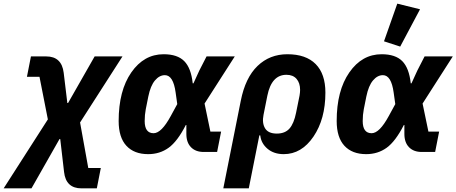

<svg xmlns="http://www.w3.org/2000/svg" viewBox="-97 -835 2508 1055"><path d="M73 -525H157Q242 -525 253 -435L273 -269H277L423 -525H576L343 -162L388 88H457L435 200H351Q265 200 255 110L234 -71H230L76 200H-77L166 -179L120 -413H51Z M1118 -112 1096 0H1022Q978 0 952.5 -26Q927 -52 927 -99V-148H924Q878 -58 829.5 -23Q781 12 717 12Q640 12 597.5 -34Q555 -80 555 -170Q555 -337 624.5 -437Q694 -537 802 -537Q878 -537 915.5 -499Q953 -461 962 -377H966L998 -447L1038 -525H1193L1027 -266L1059 -112ZM747 -103Q790 -103 841 -197L877 -263L868 -327Q855 -422 809 -422Q779 -422 754.5 -393Q730 -364 718 -305L704 -235Q698 -204 698 -170Q698 -103 747 -103Z M1130 200 1226 -281Q1251 -408 1318 -472.5Q1385 -537 1482 -537Q1584 -537 1637.5 -483Q1691 -429 1691 -326Q1691 -181 1625.5 -84.5Q1560 12 1462 12Q1408 12 1373 -17.5Q1338 -47 1333 -91H1328L1270 200ZM1424 -101Q1469 -101 1493.5 -128.5Q1518 -156 1530 -216L1549 -310Q1552 -328 1552 -341Q1552 -379 1532.5 -401.5Q1513 -424 1477 -424Q1395 -424 1372 -309L1351 -204Q1342 -159 1359.5 -130Q1377 -101 1424 -101Z M2211 -784 2102 -579 2013 -608 2086 -815ZM2316 -112 2294 0H2220Q2176 0 2150.5 -26Q2125 -52 2125 -99V-148H2122Q2076 -58 2027.5 -23Q1979 12 1915 12Q1838 12 1795.5 -34Q1753 -80 1753 -170Q1753 -337 1822.5 -437Q1892 -537 2000 -537Q2076 -537 2113.5 -499Q2151 -461 2160 -377H2164L2196 -447L2236 -525H2391L2225 -266L2257 -112ZM1945 -103Q1988 -103 2039 -197L2075 -263L2066 -327Q2053 -422 2007 -422Q1977 -422 1952.5 -393Q1928 -364 1916 -305L1902 -235Q1896 -204 1896 -170Q1896 -103 1945 -103Z"/></svg>

Font: Aneliza
Style: Bold Italic
Weight: 700
Italic angle: -11.31°
Designer: Mike Abbink, Paul van der Laan, Pieter van Rosmalen
Foundry: Bold Monday
Version: Version 3.0